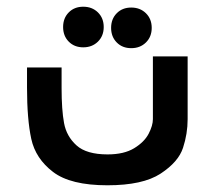

<svg xmlns="http://www.w3.org/2000/svg" viewBox="-20 -552 640 572"><path d="M60.5 -291V-351H163.5V-289.5Q163.5 -225 170.8 -185.5Q178 -146 207.8 -119Q237.5 -92 300.5 -92Q349.5 -92 379.8 -110.5Q410 -129 422.8 -153.5Q435.5 -178 435.5 -197V-384H539V-197Q539 -153.5 525.2 -111.5Q511.5 -69.5 458.5 -34.8Q405.5 0 300 0Q190 0 138 -39.8Q86 -79.5 73.2 -138Q60.5 -196.5 60.5 -291ZM168 -471.5Q168 -498 184.8 -515Q201.5 -532 228 -532Q254.5 -532 271.8 -515Q289 -498 289 -471.5Q289 -445 271.8 -428Q254.5 -411 228 -411Q201.5 -411 184.8 -428Q168 -445 168 -471.5ZM311 -469Q311 -495.5 327.8 -512.5Q344.5 -529.5 371 -529.5Q397.5 -529.5 414.8 -512.5Q432 -495.5 432 -469Q432 -442.5 414.8 -425.5Q397.5 -408.5 371 -408.5Q344.5 -408.5 327.8 -425.5Q311 -442.5 311 -469Z"/></svg>

Font: JuliaMono
Style: Bold Italic
Weight: 700
Italic angle: -9°
Monospace: yes
Designer: cormullion
Foundry: corm
Version: Version 0.057; ttfautohint (v1.8.4)